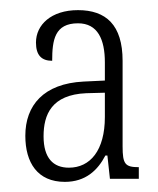

<svg xmlns="http://www.w3.org/2000/svg" viewBox="-20 -739 311 379"><path d="M108 -380C149 -380 173 -403 188 -432H192L197 -386H254V-409C227 -409 222 -415 222 -450V-619C222 -690 189 -719 134 -719C81 -719 51 -690 51 -655C51 -630 62 -619 83 -619C83 -660 88 -693 134 -693C173 -693 187 -661 187 -616V-580L145 -578C66 -574 30 -531 30 -471C30 -418 54 -380 108 -380ZM116 -408C85 -408 66 -427 66 -470C66 -513 82 -552 150 -555L187 -556V-508C187 -442 158 -408 116 -408Z"/></svg>

Font: Noto Serif Georgian ExtraCondensed ExtraLight
Style: Regular
Weight: 200
Width: 2
Designer: Monotype Design Team, Akaki Razmadze
Foundry: Google LLC
Version: Version 2.003